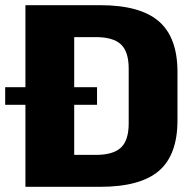

<svg xmlns="http://www.w3.org/2000/svg" viewBox="-39 -720 705 740"><path d="M59 -700H347Q501 -700 573 -638Q645 -576 645 -443V-256Q645 -123 573.5 -61.5Q502 0 347 0H59ZM207 -123H330Q397 -123 427 -151Q457 -179 457 -244V-456Q457 -521 427 -549Q397 -577 330 -577H207L247 -669V-30ZM335 -384V-316H-19V-384Z"/></svg>

Font: Pathway Extreme SemiCondensed ExtraBold
Style: Regular
Weight: 800
Width: 4
Version: Version 1.001;gftools[0.9.26]